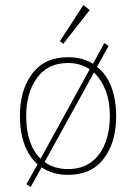

<svg xmlns="http://www.w3.org/2000/svg" viewBox="-20 -686 540 762"><path d="M102 56 85 45 129 -34Q94 -65 76.5 -114Q59 -163 59 -225Q59 -329 108 -394Q157 -459 250 -459Q307 -459 349 -433L394 -515L411 -504L365 -421Q403 -391 422 -340.5Q441 -290 441 -225Q441 -121 392 -56.5Q343 8 250 8Q189 8 145 -22ZM84 -226Q84 -112 141 -56L336 -411Q299 -436 250 -436Q170 -436 127 -377Q84 -318 84 -226ZM250 -15Q305 -15 342 -42.5Q379 -70 397.5 -118Q416 -166 416 -226Q416 -284 399 -327.5Q382 -371 353 -398L157 -43Q195 -15 250 -15ZM231 -512 218 -523 311 -666 336 -646Z"/></svg>

Font: Inconsolata ExtraLight
Style: Regular
Weight: 200
Monospace: yes
Designer: Raph Levien, Cyreal, Brenton Simpson
Foundry: Raph Levien, Cyreal, Google
Version: Version 3.001; ttfautohint (v1.8.2.53-6de2)